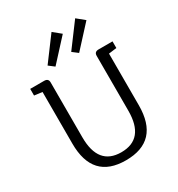

<svg xmlns="http://www.w3.org/2000/svg" viewBox="-229 -1139 1207 1301"><g transform="rotate(-30 375.0 -489.0)"><path d="M374 14Q115 14 115 -266V-670L53 -678V-730H162Q195 -730 195 -699V-269Q195 -49 374 -49Q555 -49 555 -269V-699Q555 -730 588 -730H697V-678L635 -670V-266Q635 14 374 14ZM462 -775 419 -808 556 -992 616 -943ZM277 -775 234 -808 371 -992 431 -943Z"/></g></svg>

Font: Fauna One
Style: Regular
Weight: 400
Designer: Eduardo Rodriguez Tunni
Foundry: Eduardo Rodriguez Tunni
Version: Version 2.001; ttfautohint (v1.8.4.7-5d5b);gftools[0.9.23]